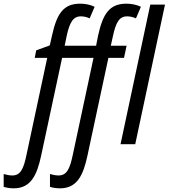

<svg xmlns="http://www.w3.org/2000/svg" viewBox="-140 -785 918 1045"><path d="M-65 240C30 240 62 164 84 62L198 -470H369L257 54C241 131 225 170 179 170C162 170 145 166 132 162V232C147 237 166 240 187 240C282 240 314 164 336 62L450 -470H535L549 -536H463L475 -590C491 -663 509 -696 552 -696C568 -696 585 -692 600 -685L627 -748C605 -759 576 -765 548 -765C455 -765 420 -709 394 -592L383 -536H212L223 -590C239 -663 258 -696 300 -696C317 -696 333 -692 348 -685L375 -748C354 -759 324 -765 296 -765C204 -765 169 -709 143 -591L131 -538L57 -511L49 -470H117L5 54C-11 132 -27 170 -73 170C-90 170 -106 166 -120 162V232C-103 237 -86 240 -65 240ZM516 0H596L758 -760H678Z"/></svg>

Font: Noto Sans Condensed
Style: Italic
Weight: 400
Width: 3
Italic angle: -12°
Designer: Monotype Design Team
Foundry: Monotype Imaging Inc.
Version: Version 2.013